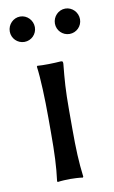

<svg xmlns="http://www.w3.org/2000/svg" viewBox="-75 -664 419 708"><g transform="rotate(-10 134.0 -309.5)"><path d="M90 -235V-180C90 -105 88 -54 81 0L83 3C95 1 118 0 130 0C142 0 165 1 177 3L179 0C172 -57 170 -104 170 -180V-251C170 -326 173 -362 179 -423C179 -432 178 -433 170 -433C147 -431 104 -430 83 -432L81 -429C87 -386 90 -310 90 -235ZM5 -574C5 -548 26 -527 52 -527C78 -527 99 -548 99 -574C99 -600 78 -622 52 -622C26 -622 5 -600 5 -574ZM174 -574C174 -548 195 -527 221 -527C247 -527 268 -548 268 -574C268 -600 247 -622 221 -622C195 -622 174 -600 174 -574Z"/></g></svg>

Font: Libertinus Sans
Style: Regular
Weight: 400
Designer: Philipp H. Poll, Khaled Hosny
Foundry: Caleb Maclennan
Version: Version 7.050;RELEASE